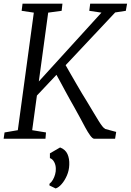

<svg xmlns="http://www.w3.org/2000/svg" viewBox="-22 -763 719 1056"><path d="M-2 0 3 -34.5 76 -47 164 -693.5 97 -703.5 102 -743H321.5L317 -703.5L243 -693.5L191.5 -315L536 -693.5L469 -703.5L474 -743H677L670 -703.5L611.5 -694.5L339 -404.5Q350.5 -384 365.8 -357.5Q381 -331 397.2 -303.2Q413.5 -275.5 428.5 -249.8Q443.5 -224 456 -205Q478 -168.5 493.8 -142Q509.5 -115.5 520.8 -97.5Q532 -79.5 540.5 -68.8Q549 -58 557 -53.5L617 -37.5L611 0H495Q486.5 -1 474 -18Q461.5 -35 447 -61.8Q432.5 -88.5 416.8 -118.2Q401 -148 386 -174Q374.5 -194 361.8 -217Q349 -240 336 -264Q323 -288 311 -310.5Q299 -333 288.5 -351.5L181 -237.5L155 -47L231 -34.5L228 0ZM250 257V248Q261.5 239 269.2 225.2Q277 211.5 281.2 195.8Q285.5 180 285 165.5Q285 145 276.2 128.5Q267.5 112 252.5 106.5V80.5L308.5 48Q337.5 59 349 84.2Q360.5 109.5 359 143.5Q358 174.5 346 202.2Q334 230 317.2 249.2Q300.5 268.5 284 273.5Z"/></svg>

Font: Merriweather 20pt Light
Style: Italic
Weight: 300
Italic angle: -7.8°
Version: Version 2.101